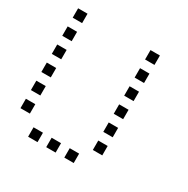

<svg xmlns="http://www.w3.org/2000/svg" viewBox="-150 -810 900 919"><g transform="rotate(30 300.0 -350.0)"><path d="M25 -676Q24 -676 24 -676Q24 -676 24 -675V-625Q24 -624 24 -624Q24 -624 25 -624H75Q76 -624 76 -624Q76 -624 76 -625V-675Q76 -676 76 -676Q76 -676 75 -676ZM425 -676Q424 -676 424 -676Q424 -676 424 -675V-625Q424 -624 424 -624Q424 -624 425 -624H475Q476 -624 476 -624Q476 -624 476 -625V-675Q476 -676 476 -676Q476 -676 475 -676ZM25 -576Q24 -576 24 -576Q24 -576 24 -575V-525Q24 -524 24 -524Q24 -524 25 -524H75Q76 -524 76 -524Q76 -524 76 -525V-575Q76 -576 76 -576Q76 -576 75 -576ZM425 -576Q424 -576 424 -576Q424 -576 424 -575V-525Q424 -524 424 -524Q424 -524 425 -524H475Q476 -524 476 -524Q476 -524 476 -525V-575Q476 -576 476 -576Q476 -576 475 -576ZM25 -476Q24 -476 24 -476Q24 -476 24 -475V-425Q24 -424 24 -424Q24 -424 25 -424H75Q76 -424 76 -424Q76 -424 76 -425V-475Q76 -476 76 -476Q76 -476 75 -476ZM425 -476Q424 -476 424 -476Q424 -476 424 -475V-425Q424 -424 424 -424Q424 -424 425 -424H475Q476 -424 476 -424Q476 -424 476 -425V-475Q476 -476 476 -476Q476 -476 475 -476ZM25 -376Q24 -376 24 -376Q24 -376 24 -375V-325Q24 -324 24 -324Q24 -324 25 -324H75Q76 -324 76 -324Q76 -324 76 -325V-375Q76 -376 76 -376Q76 -376 75 -376ZM425 -376Q424 -376 424 -376Q424 -376 424 -375V-325Q424 -324 424 -324Q424 -324 425 -324H475Q476 -324 476 -324Q476 -324 476 -325V-375Q476 -376 476 -376Q476 -376 475 -376ZM25 -276Q24 -276 24 -276Q24 -276 24 -275V-225Q24 -224 24 -224Q24 -224 25 -224H75Q76 -224 76 -224Q76 -224 76 -225V-275Q76 -276 76 -276Q76 -276 75 -276ZM425 -276Q424 -276 424 -276Q424 -276 424 -275V-225Q424 -224 424 -224Q424 -224 425 -224H475Q476 -224 476 -224Q476 -224 476 -225V-275Q476 -276 476 -276Q476 -276 475 -276ZM25 -176Q24 -176 24 -176Q24 -176 24 -175V-125Q24 -124 24 -124Q24 -124 25 -124H75Q76 -124 76 -124Q76 -124 76 -125V-175Q76 -176 76 -176Q76 -176 75 -176ZM425 -176Q424 -176 424 -176Q424 -176 424 -175V-125Q424 -124 424 -124Q424 -124 425 -124H475Q476 -124 476 -124Q476 -124 476 -125V-175Q476 -176 476 -176Q476 -176 475 -176ZM125 -76Q124 -76 124 -76Q124 -76 124 -75V-25Q124 -24 124 -24Q124 -24 125 -24H175Q176 -24 176 -24Q176 -24 176 -25V-75Q176 -76 176 -76Q176 -76 175 -76ZM225 -76Q224 -76 224 -76Q224 -76 224 -75V-25Q224 -24 224 -24Q224 -24 225 -24H275Q276 -24 276 -24Q276 -24 276 -25V-75Q276 -76 276 -76Q276 -76 275 -76ZM325 -76Q324 -76 324 -76Q324 -76 324 -75V-25Q324 -24 324 -24Q324 -24 325 -24H375Q376 -24 376 -24Q376 -24 376 -25V-75Q376 -76 376 -76Q376 -76 375 -76Z"/></g></svg>

Font: Doto
Style: Regular
Weight: 400
Monospace: yes
Version: Version 1.000